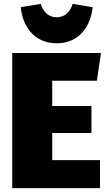

<svg xmlns="http://www.w3.org/2000/svg" viewBox="-20 -969 560 989"><path d="M272 -746C392 -746 449 -840 457 -932L354 -949C343 -912 317 -880 272 -880C227 -880 201 -912 190 -949L87 -932C95 -840 152 -746 272 -746ZM500 -696H43V0H495V-144H249V-284H451V-423H249V-553H479Z"/></svg>

Font: Fira Sans Heavy
Style: Regular
Weight: 900
Designer: bBox Type GmbH & Carrois Corporate GbR & Edenspiekermann AG
Foundry: bBox Type GmbH & Carrois Corporate GbR & Edenspiekermann AG
Version: Version 4.300;PS 004.300;hotconv 1.0.88;makeotf.lib2.5.64775